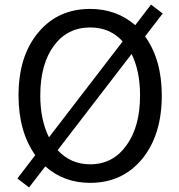

<svg xmlns="http://www.w3.org/2000/svg" viewBox="-20 -786 782 839"><path d="M232 -130Q289 -68 374 -68Q473 -68 532 -150Q592 -232 592 -369Q592 -476 555 -550ZM516 -605Q461 -666 374 -666Q275 -666 216 -587Q156 -506 156 -369Q156 -262 194 -186ZM614 -627Q687 -525 687 -369Q687 -195 600 -90Q514 13 374 13Q259 13 178 -59L107 33L56 -6L134 -108Q61 -211 61 -369Q61 -543 149 -646Q234 -747 374 -747Q489 -747 571 -676L640 -766L691 -727Z"/></svg>

Font: Source Han Sans K Regular
Style: Regular
Weight: 400
Designer: Ryoko NISHIZUKA  (kana & ideographs); Paul D. Hunt (Latin, Greek & Cyrillic); Wenlong ZHANG  (bopomofo); Sandoll Communi
Foundry: Adobe Systems Incorporated
Version: Version 1.00 July 18, 2014, initial release